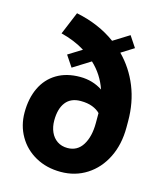

<svg xmlns="http://www.w3.org/2000/svg" viewBox="-116 -856 805 952"><g transform="rotate(15 286.5 -380.5)"><path d="M543.9 -319.3V-287.1Q543.9 -200.2 510.5 -132.8Q477.1 -65.4 418.2 -27.8Q359.4 9.8 285.2 9.8Q212.4 9.8 155.8 -21.7Q99.1 -53.2 67.9 -107.7Q36.6 -162.1 36.6 -228.5Q36.6 -301.3 62.5 -355.7Q88.4 -410.2 138.2 -440.2Q188 -470.2 257.8 -470.2Q322.3 -470.2 373.5 -436.5Q348.6 -508.8 293.9 -559.6L204.1 -503.4L166 -560.5L235.8 -604Q181.2 -637.7 112.3 -654.8L160.6 -771Q278.3 -747.1 363.8 -684.1L445.3 -734.9L482.9 -678.2L418.5 -637.7Q478.5 -577.1 511.2 -496.3Q543.9 -415.5 543.9 -319.3ZM391.6 -269.5V-320.3Q377 -335.9 351.8 -345.7Q326.7 -355.5 291.5 -355.5Q240.7 -355.5 214.8 -322Q189 -288.6 189 -228.5Q189 -195.8 200.7 -169.4Q212.4 -143.1 234.6 -128.2Q256.8 -113.3 287.1 -113.3Q337.9 -113.3 364.7 -156.5Q391.6 -199.7 391.6 -269.5Z"/></g></svg>

Font: Heebo ExtraBold
Style: Regular
Weight: 800
Designer: Oded Ezer
Foundry: Meir Sadan
Version: Version 2.001; ttfautohint (v1.5.14-ce02) -l 8 -r 50 -G 200 